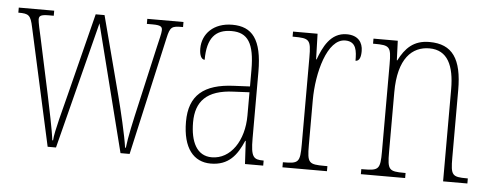

<svg xmlns="http://www.w3.org/2000/svg" viewBox="-42 -645 1934 756"><g transform="rotate(5 924.5 -267.0)"><path d="M64 -463 166 0H199L327 -502L454 0H490L595 -467C605 -513 612 -516 653 -516H656V-536H513V-516H536C570 -516 574 -509 574 -496C574 -484 567 -459 560 -428L510 -208C491 -125 478 -67 473 -23H470C464 -69 439 -173 426 -223L344 -536H309L226 -207C214 -158 187 -63 185 -27H182C178 -64 158 -158 148 -206L101 -425C96 -446 87 -487 87 -496C87 -509 91 -516 125 -516H145V-536H5V-516H6C46 -516 54 -511 64 -463Z M811 10C882 10 914 -33 939 -91H941L946 0H1018V-20H1016C978 -20 967 -29 967 -103V-366C967 -495 927 -542 849 -542C775 -542 731 -496 731 -438C731 -411 739 -395 752 -395C752 -482 785 -517 848 -517C912 -517 939 -477 939 -371V-306L876 -303C757 -298 700 -250 700 -146C700 -41 744 10 811 10ZM813 -15C754 -15 728 -69 728 -146C728 -228 770 -276 877 -280L939 -283V-191C939 -92 888 -15 813 -15Z M1094 0H1270V-20H1259C1196 -20 1190 -25 1190 -96V-274C1190 -382 1226 -519 1297 -519C1342 -519 1344 -480 1344 -443C1360 -443 1365 -460 1365 -483C1365 -517 1346 -544 1301 -544C1236 -544 1209 -483 1191 -435H1189L1186 -536H1089V-516H1092C1156 -516 1162 -511 1162 -440V-96C1162 -25 1156 -20 1095 -20H1094Z M1404 0H1579V-20H1573C1513 -20 1507 -26 1507 -96V-333C1507 -467 1562 -517 1630 -517C1702 -517 1729 -457 1729 -364V0H1825V-20H1821C1763 -20 1757 -26 1757 -96V-363C1757 -486 1719 -542 1628 -542C1565 -542 1533 -508 1508 -459H1506L1503 -536H1407V-516H1412C1473 -516 1479 -511 1479 -441V-96C1479 -26 1473 -20 1412 -20H1404Z"/></g></svg>

Font: Noto Serif Devanagari ExtraCondensed Thin
Style: Regular
Weight: 100
Width: 2
Designer: Universal Thirst, Indian Type Foundry and the Monotype Design Team
Foundry: Monotype Imaging Inc.
Version: Version 2.004